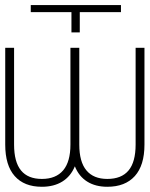

<svg xmlns="http://www.w3.org/2000/svg" viewBox="-30 -712 578 742"><path d="M88.9 -665V-692.4H437.5V-665H278.3V-586.9H246.1V-665ZM276.4 -527.3V-153.3Q276.4 -86.4 304 -53.5Q331.5 -20.5 384.8 -20.5Q439.5 -20.5 466.8 -53.2Q494.1 -85.9 494.1 -153.3V-527.3H528.3V-153.3Q528.3 -72.8 491 -31.5Q453.6 9.8 384.8 9.8Q338.9 9.8 306.9 -10.3Q274.9 -30.3 259.3 -69.3Q243.2 -30.3 210.7 -10.3Q178.2 9.8 131.8 9.8Q63.5 9.8 26.9 -31.5Q-9.8 -72.8 -9.8 -153.3V-527.3H24.4V-153.3Q24.4 -85.9 51.3 -53.2Q78.1 -20.5 131.8 -20.5Q186 -20.5 214.1 -53.7Q242.2 -86.9 242.2 -153.3V-527.3Z"/></svg>

Font: Pretendard Thin
Style: Regular
Weight: 100
Designer: Base glyphs from Inter by Rasmus Andersson; Hangeul glyphs from Noto Sans CJK(Source Han Sans) by Jang Soo-young and Kan
Foundry: Kil Hyung-jin
Version: Version 1.309